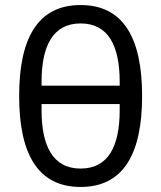

<svg xmlns="http://www.w3.org/2000/svg" viewBox="-20 -730 640 762"><path d="M300 12C471 12 544 -121 544 -349C544 -577 471 -710 300 -710C129 -710 56 -577 56 -349C56 -121 129 12 300 12ZM300 -61C189 -61 145 -152 145 -292V-317H455V-292C455 -152 411 -61 300 -61ZM145 -406C145 -546 189 -637 300 -637C411 -637 455 -546 455 -406V-390H145Z"/></svg>

Font: IBM Mono
Style: Regular
Weight: 400
Monospace: yes
Designer: Mike Abbink, Paul van der Laan, Pieter van Rosmalen
Foundry: Bold Monday
Version: Version 2.3